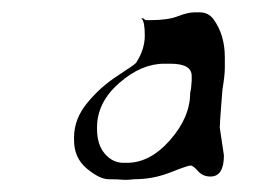

<svg xmlns="http://www.w3.org/2000/svg" viewBox="-20 -673 426 314"><path d="M293.5 -548.8Q293.5 -568.8 258.8 -568.8H248.5Q210.9 -568.8 174.8 -537.1Q138.7 -505.4 138.7 -464.8V-461.9Q138.7 -436.5 151.4 -421.6Q164.1 -406.7 182.1 -406.7H187.5Q225.6 -406.7 258.3 -444.1Q291 -481.4 291 -521Q292.5 -528.3 292.5 -528.8L293.5 -541.5ZM324.2 -384.3Q311.5 -384.3 303.7 -393.3Q295.9 -402.3 291.5 -402.3Q287.1 -402.3 258.8 -391.1Q230.5 -379.9 200.2 -379.9L188.5 -378.9H182.6Q171.9 -379.9 157.5 -379.9Q143.1 -379.9 122.1 -397.2Q101.1 -414.6 101.1 -443.8V-448.2Q101.1 -478.5 122.6 -504.6Q144 -530.8 172.6 -549.3Q201.2 -567.9 202.6 -570.3Q216.8 -592.3 216.8 -614.7Q216.8 -637.2 211.9 -642.1H210.9Q210.9 -643.1 213.9 -643.1Q217.8 -640.1 218.3 -640.1H226.6Q254.9 -640.1 271 -646.5Q287.1 -652.8 298.3 -652.8H306.6Q320.8 -652.8 329.1 -641.6Q347.7 -616.2 347.7 -579.1V-562.5Q347.7 -549.8 343.8 -526.4L342.8 -514.2Q339.4 -471.2 339.4 -464.4L346.2 -418.9Q346.2 -384.3 324.2 -384.3Z"/></svg>

Font: Averia Sans Libre Light
Style: Italic
Weight: 300
Italic angle: -8.5°
Version: Version 1.002